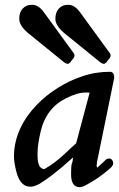

<svg xmlns="http://www.w3.org/2000/svg" viewBox="-20 -746 494 797"><path d="M434 -88C426 -88 420 -85 416 -80L408 -72C404 -69 396 -61 384 -50C381 -55 380 -60 382 -64C382 -68 383 -70 382 -70L454 -422V-423C454 -440 448 -448 436 -448C397 -448 358 -442 321 -429C189 -386 38 -260 38 -97C38 -78 42 -55 49 -29C60 10 79 29 106 29C121 29 139 22 161 6C183 -8 208 -28 236 -51C256 -68 269 -81 284 -93C283 -91 283 -88 282 -83C282 -76 281 -75 278 -66C276 -60 275 -46 275 -23C275 13 287 31 311 31C315 31 320 30 324 28C330 27 345 18 372 2C398 -15 420 -32 439 -49C446 -56 450 -62 450 -68C450 -78 443 -88 434 -88ZM352 -361 296 -151C281 -138 269 -127 259 -117C225 -84 193 -60 164 -44C138 -46 135 -79 136 -112C136 -134 140 -162 148 -197C163 -264 199 -311 254 -338C285 -354 313 -362 336 -362C345 -362 350 -362 352 -361ZM439 -515C440 -518 438 -523 434 -528L313 -694C298 -715 282 -726 264 -726C230 -727 209 -702 210 -667C210 -649 222 -630 245 -610C330 -541 377 -503 388 -494C398 -485 406 -481 411 -481C418 -481 426 -492 428 -496C432 -501 439 -506 439 -515ZM289 -515C290 -518 288 -523 284 -528L163 -694C148 -715 132 -726 114 -726C80 -727 59 -702 60 -667C60 -649 72 -630 95 -610C180 -541 227 -503 238 -494C248 -485 256 -481 261 -481C268 -481 276 -492 278 -496C282 -501 289 -506 289 -515Z"/></svg>

Font: fbb
Style: Bold Italic
Weight: 700
Italic angle: -12°
Designer: David J. Perry, Michael Sharpe
Version: Version 0.991